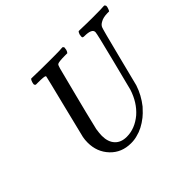

<svg xmlns="http://www.w3.org/2000/svg" viewBox="-152 -912 1163 1163"><g transform="rotate(-45 430.0 -330.5)"><path d="M378 22Q297 22 245.5 -32.5Q194 -87 194 -167Q194 -191 198 -211Q199 -218 249.5 -420Q300 -622 300 -626Q300 -627 300 -629L299 -631Q293 -637 238 -637H220Q214 -642 213 -645.5Q212 -649 216 -664Q220 -677 226 -683H239Q307 -681 372 -681H421Q478 -681 486 -683H496Q502 -677 502.5 -674.5Q503 -672 500 -656Q496 -643 490 -637H472Q418 -637 406 -630Q400 -627 393.5 -603Q387 -579 344 -410Q331 -360 317.5 -305.5Q304 -251 297 -221Q290 -191 289 -188Q284 -155 284 -135Q284 -83 311 -53.5Q338 -24 387 -24Q457 -24 519 -76Q577 -127 604 -211Q605 -215 653 -404Q701 -593 701 -607Q701 -637 636 -637Q627 -637 623 -640Q619 -645 623 -664Q627 -677 633 -683H644Q702 -681 753 -681Q835 -681 845 -683H853Q860 -676 860 -672Q860 -664 855.5 -652Q851 -640 848 -637H832Q796 -636 776 -624Q756 -614 750 -598Q745 -588 697.5 -399.5Q650 -211 648 -204Q627 -140 584 -86Q552 -51 536 -39Q483 3 431 15Q407 22 378 22Z"/></g></svg>

Font: KaTeX_Main
Style: Italic
Weight: 400
Version: Version 1.1; ttfautohint (v1.3)